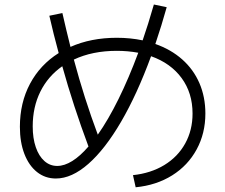

<svg xmlns="http://www.w3.org/2000/svg" viewBox="-20 -794 978 834"><path d="M816.4 -300.8Q816.4 -390.1 769 -454.8Q721.7 -519.5 636.2 -549.8Q575.7 -384.8 506.1 -265.4Q436.5 -146 364 -82.3Q291.5 -18.6 222.7 -18.6Q176.3 -18.6 140.9 -46.6Q105.5 -74.7 85.9 -125.5Q66.4 -176.3 66.4 -243.2Q66.4 -347.7 110.4 -430.2Q154.3 -512.7 234.9 -563.5Q212.4 -646 194.3 -725.6L251 -737.3Q267.6 -664.1 286.1 -590.3Q375 -629.9 487.3 -629.9Q546.4 -629.9 599.6 -618.7Q623 -686 648.4 -774.4L704.1 -762.7Q682.1 -683.6 654.8 -603Q722.7 -579.1 771.5 -535.9Q820.3 -492.7 846.2 -432.9Q872.1 -373 872.1 -300.8Q872.1 -214.8 834.2 -145Q796.4 -75.2 727.8 -32.2Q659.2 10.7 569.3 19.5L557.6 -33.2Q635.3 -41.5 693.8 -77.1Q752.4 -112.8 784.4 -170.7Q816.4 -228.5 816.4 -300.8ZM228.5 -73.2Q259.8 -73.2 294.2 -94.7Q328.6 -116.2 364.3 -157.7Q298.8 -333 250.5 -506.3Q188.5 -462.9 155.3 -396Q122.1 -329.1 122.1 -245.1Q122.1 -193.4 135.5 -154.5Q148.9 -115.7 172.9 -94.5Q196.8 -73.2 228.5 -73.2ZM404.8 -209Q450.2 -273.4 494.9 -364Q539.6 -454.6 580.6 -564.9Q535.2 -573.2 487.3 -573.2Q381.3 -573.2 300.8 -535.2Q345.7 -367.2 404.8 -209Z"/></svg>

Font: Pretendard Light
Style: Regular
Weight: 300
Designer: Base glyphs from Inter by Rasmus Andersson; Hangeul glyphs from Noto Sans CJK(Source Han Sans) by Jang Soo-young and Kan
Foundry: Kil Hyung-jin
Version: Version 1.309